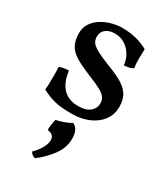

<svg xmlns="http://www.w3.org/2000/svg" viewBox="-185 -551 799 916"><g transform="rotate(30 214.0 -93.5)"><path d="M355 -432Q354 -408 353.5 -381Q353 -354 357 -328Q347 -322 334 -319Q321 -316 307 -316Q305 -344 290.5 -369Q276 -394 252 -410Q228 -426 195 -426Q164 -426 145.5 -411Q127 -396 127 -371Q127 -354 134.5 -341Q142 -328 167.5 -313.5Q193 -299 246 -278Q300 -258 331 -238Q362 -218 375 -193Q388 -168 388 -132Q388 -90 364 -58Q340 -26 298.5 -8.5Q257 9 205 9Q145 9 109.5 -0.5Q74 -10 40 -28Q42 -44 42.5 -67Q43 -90 43 -113Q43 -136 41 -152Q49 -158 63.5 -160.5Q78 -163 93 -163Q101 -100 132 -69Q163 -38 215 -38Q256 -38 278.5 -56Q301 -74 301 -102Q301 -120 292.5 -133Q284 -146 261 -159Q238 -172 193 -190Q139 -212 106.5 -231Q74 -250 59.5 -276Q45 -302 45 -342Q45 -374 61 -397.5Q77 -421 102.5 -436.5Q128 -452 157 -459.5Q186 -467 211 -467Q256 -467 290 -458Q324 -449 355 -432ZM235 43Q252 50 260.5 67.5Q269 85 269 110Q269 162 236.5 205Q204 248 162 280Q142 276 134 259Q159 234 171.5 210.5Q184 187 184 169Q184 137 147 133Q146 125 148.5 105Q151 85 155 73Q178 68 198.5 60.5Q219 53 235 43Z"/></g></svg>

Font: Vollkorn
Style: Regular
Weight: 400
Designer: Friedrich Althausen
Foundry: Friedrich Althausen
Version: Version 5.001